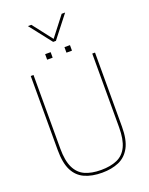

<svg xmlns="http://www.w3.org/2000/svg" viewBox="-197 -1204 1014 1308"><g transform="rotate(-20 310.0 -550.0)"><path d="M445 -946ZM320 -946H300L175 -1106H200L310 -964L420 -1106H445ZM400 -846ZM260 -846H220V-886H260ZM400 -846H360V-886H400ZM310 6Q237 6 184.5 -17.5Q132 -41 104.5 -95Q77 -149 77 -243V-780H97V-246Q97 -159 121.5 -108Q146 -57 193 -35.5Q240 -14 310 -14Q378 -14 426 -35Q474 -56 498.5 -107Q523 -158 523 -246V-780H543V-243Q543 -148 513.5 -93.5Q484 -39 431.5 -16.5Q379 6 310 6Z"/></g></svg>

Font: Tanohe Sans Thin
Style: Regular
Weight: 100
Designer: Village Type and Design LLC & Cristiano Sobral
Foundry: Cooper Hewitt Smithsonian Design Museum
Version: Version 1.00;September 29, 2021;FontCreator 13.0.0.2655 64-b